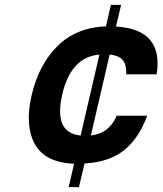

<svg xmlns="http://www.w3.org/2000/svg" viewBox="-20 -648 667 788"><path d="M311 -92 388 -424Q270 -414 235 -258Q200 -102 311 -92ZM435 -628H477L456 -539Q652 -528 623 -343H498Q500 -380 485 -400Q470 -420 430 -424L353 -92Q428 -100 459 -173H584Q551 -82 490.5 -32.5Q430 17 327 23L304 120H262L284 24Q164 19 122.5 -57.5Q81 -134 110 -258Q139 -382 215.5 -458.5Q292 -535 415 -540Z"/></svg>

Font: Miedinger
Style: Bold-Italic
Weight: 700
Italic angle: -13°
Version: Version 001.000